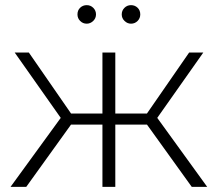

<svg xmlns="http://www.w3.org/2000/svg" viewBox="-20 -726 847 746"><path d="M317 -634Q302 -634 291.5 -644.5Q281 -655 281 -670Q281 -686 291.5 -696Q302 -706 317 -706Q332 -706 342.5 -695.5Q353 -685 353 -670Q353 -655 342 -644.5Q331 -634 317 -634ZM489 -634Q475 -634 464 -644.5Q453 -655 453 -670Q453 -685 463.5 -695.5Q474 -706 489 -706Q504 -706 514.5 -696Q525 -686 525 -670Q525 -655 514.5 -644.5Q504 -634 489 -634ZM725 0 551 -242H428V0H378V-242H256L82 0H21L216 -268L37 -522H92L256 -285H378V-522H428V-285H551L715 -522H770L591 -268L785 0Z"/></svg>

Font: mBank Light
Style: Regular
Weight: 300
Designer: Julieta Ulanovsky
Foundry: Julieta Ulanovsky
Version: Version 7.200;PS 007.200;hotconv 1.0.88;makeotf.lib2.5.64775